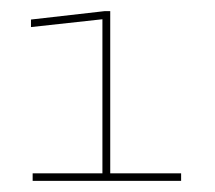

<svg xmlns="http://www.w3.org/2000/svg" viewBox="-20 -699 386 344"><path d="M38.5 -375V-388.5H163.5V-664.5L35.5 -650.5V-664L167 -679H177.5V-388.5H304.5V-375Z"/></svg>

Font: Anybody ExtraExpanded Thin
Style: Regular
Weight: 100
Width: 8
Designer: Tyler Finck
Foundry: Etcetera Type Company
Version: Version 1.010; ttfautohint (v1.8.3) -l 8 -r 50 -G 200 -x 14 